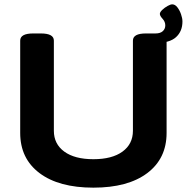

<svg xmlns="http://www.w3.org/2000/svg" viewBox="-20 -856 860 884"><path d="M410 8Q251 8 162 -59Q73 -126 73 -244V-669Q73 -702 133 -702H168Q228 -702 228 -669V-254Q228 -193 276 -158Q324 -123 410 -123Q496 -123 544 -158Q592 -193 592 -254V-669Q592 -702 652 -702H687Q747 -702 747 -669V-244Q747 -126 658 -59Q569 8 410 8ZM652 -658V-702H696Q718 -702 729.5 -712.5Q741 -723 741 -739Q741 -756 728.5 -769.5Q716 -783 716 -792Q716 -800 727 -810.5Q738 -821 751.5 -828.5Q765 -836 773 -836Q786 -836 796.5 -822.5Q807 -809 813.5 -790.5Q820 -772 820 -757Q820 -712 790.5 -685Q761 -658 696 -658Z"/></svg>

Font: Asap Expanded
Style: Bold
Weight: 700
Width: 7
Designer: Pablo Cosgaya
Foundry: Omnibus-Type
Version: Version 3.001; ttfautohint (v1.8.4.7-5d5b)